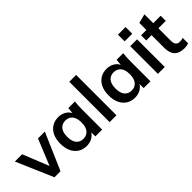

<svg xmlns="http://www.w3.org/2000/svg" viewBox="98 -1601 2477 2477"><g transform="rotate(-45 1336.5 -363.0)"><path d="M216 0 -2 -505H131L274 -148L420 -505H545L326 0Z M797 10Q731 10 681 -21.5Q631 -53 603 -112Q575 -171 575 -253Q575 -335 603 -393.5Q631 -452 681 -483.5Q731 -515 797 -515Q854 -515 899 -490Q944 -465 965 -421L974 -505H1094Q1091 -474 1088.5 -442Q1086 -410 1086 -379V0H962L961 -76Q939 -36 895 -13Q851 10 797 10ZM832 -86Q891 -86 927 -127.5Q963 -169 963 -253Q963 -337 927 -378Q891 -419 832 -419Q773 -419 737 -378Q701 -337 701 -253Q701 -169 736.5 -127.5Q772 -86 832 -86Z M1222 0V-736H1347V0Z M1678 10Q1612 10 1562 -21.5Q1512 -53 1484 -112Q1456 -171 1456 -253Q1456 -335 1484 -393.5Q1512 -452 1562 -483.5Q1612 -515 1678 -515Q1735 -515 1780 -490Q1825 -465 1846 -421L1855 -505H1975Q1972 -474 1969.5 -442Q1967 -410 1967 -379V0H1843L1842 -76Q1820 -36 1776 -13Q1732 10 1678 10ZM1713 -86Q1772 -86 1808 -127.5Q1844 -169 1844 -253Q1844 -337 1808 -378Q1772 -419 1713 -419Q1654 -419 1618 -378Q1582 -337 1582 -253Q1582 -169 1617.5 -127.5Q1653 -86 1713 -86Z M2096 -600V-722H2235V-600ZM2103 0V-505H2228V0Z M2580 10Q2398 10 2398 -178V-411H2301V-505H2398V-634L2523 -666V-505H2658V-411H2523V-186Q2523 -134 2543 -113Q2563 -92 2598 -92Q2617 -92 2630.5 -95Q2644 -98 2657 -103V-4Q2640 3 2619.5 6.5Q2599 10 2580 10Z"/></g></svg>

Font: MulishBold
Style: Bold
Weight: 700
Designer: Vernon Adams
Foundry: Vernon Adams
Version: Version 3.602; ttfautohint (v1.8.3)